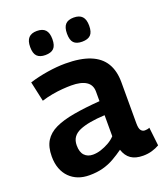

<svg xmlns="http://www.w3.org/2000/svg" viewBox="-139 -846 820 951"><g transform="rotate(-20 270.5 -370.5)"><path d="M24 -141Q24 -191 43.5 -222.5Q63 -254 102 -272.5Q141 -291 200.5 -301.5Q260 -312 340 -318V-368Q340 -404 313 -421.5Q286 -439 235 -439Q214 -439 188 -437Q162 -435 134 -430Q106 -425 77 -416L54 -521Q99 -535 149.5 -543Q200 -551 244 -551Q323 -551 374 -530.5Q425 -510 449.5 -469.5Q474 -429 474 -369V-153Q474 -125 482 -115Q490 -105 502 -105Q507 -105 514 -106Q521 -107 527 -110L538 -13Q521 -3 499 3.5Q477 10 452 10Q412 10 388 -6.5Q364 -23 353 -57Q328 -39 300 -23Q272 -7 240 1.5Q208 10 169 10Q136 10 110 0Q84 -10 64.5 -29.5Q45 -49 34.5 -77Q24 -105 24 -141ZM159 -150Q159 -115 175.5 -97.5Q192 -80 220 -80Q241 -80 262.5 -87Q284 -94 304.5 -105.5Q325 -117 340 -133V-244Q297 -242 263.5 -236Q230 -230 206.5 -220Q183 -210 171 -193Q159 -176 159 -150ZM361 -624Q331 -624 317 -638.5Q303 -653 303 -687Q303 -720 317 -735.5Q331 -751 361 -751Q391 -751 405.5 -735.5Q420 -720 420 -687Q420 -653 405.5 -638.5Q391 -624 361 -624ZM167 -624Q138 -624 123.5 -638.5Q109 -653 109 -687Q109 -720 123.5 -735.5Q138 -751 167 -751Q197 -751 211.5 -735.5Q226 -720 226 -687Q226 -653 211.5 -638.5Q197 -624 167 -624Z"/></g></svg>

Font: Georama ExtraCondensed Thin SemiBold
Style: Regular
Weight: 600
Version: Version 1.001